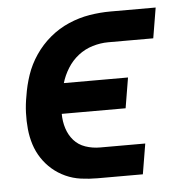

<svg xmlns="http://www.w3.org/2000/svg" viewBox="-43 -562 587 605"><g transform="rotate(-5 250.0 -260.0)"><path d="M385 0H242Q215 0 189.5 -3.5Q164 -7 141 -17.5Q118 -28 99.5 -44Q81 -60 67.5 -80.5Q54 -101 46.5 -124.5Q39 -148 36.5 -173.5Q34 -199 35 -225.5Q36 -252 41 -278Q46 -311 57 -343.5Q68 -376 88 -405.5Q108 -435 135.5 -458Q163 -481 195.5 -495Q228 -509 261.5 -514.5Q295 -520 328 -520H471L455 -424H312Q288 -424 263 -416.5Q238 -409 217.5 -393Q197 -377 183 -354.5Q169 -332 162 -308H365L349 -212H147Q147 -188 154 -166Q161 -144 175.5 -127.5Q190 -111 212 -103.5Q234 -96 258 -96H401Z"/></g></svg>

Font: Iosevka Term Curly
Style: Bold Italic
Weight: 700
Italic angle: -9°
Designer: Belleve Invis
Foundry: Belleve Invis
Version: Version 32.3.0